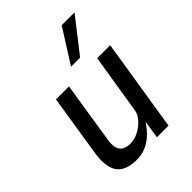

<svg xmlns="http://www.w3.org/2000/svg" viewBox="-214 -852 972 972"><g transform="rotate(-45 271.5 -366.5)"><path d="M189 9Q138 9 106.5 -10Q75 -29 65 -68Q55 -107 63 -160L116 -497H209L158 -171Q152 -137 157.5 -115Q163 -93 180 -82.5Q197 -72 225 -72Q255 -72 284.5 -87.5Q314 -103 335.5 -127.5Q357 -152 360 -180L411 -497H504L425 0H342L356 -93H354Q323 -44 281 -17.5Q239 9 189 9ZM287 -560 402 -742H494L352 -560Z"/></g></svg>

Font: Nunito Sans 7pt Condensed Medium
Style: Italic
Weight: 500
Width: 3
Italic angle: -9°
Designer: Vernon Adams
Foundry: Vernon Adams
Version: Version 3.101;gftools[0.9.27]